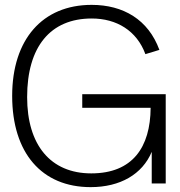

<svg xmlns="http://www.w3.org/2000/svg" viewBox="-20 -754 741 789"><path d="M603.5 0H661V-367H318V-311H599C598 -148.5 524.5 -41.5 355 -41.5C187.5 -41.5 91.5 -158.5 91.5 -355C91.5 -562 187 -678 357 -678C459 -678 542 -628 577.5 -531.5L635 -549C589.5 -673.5 486.5 -734 356.5 -734C154.5 -734 30 -592 30 -360C30 -125.5 151.5 15 352.5 15C474 15 565 -38 603.5 -130Z"/></svg>

Font: Vela Sans Light
Style: Regular
Weight: 300
Designer: Principal design: Mikhail Sharanda - project Manrope.
Design modification: Ravid Balaliev
Foundry: Mikhail Sharanda
Version: Version 1.001